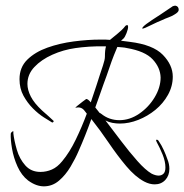

<svg xmlns="http://www.w3.org/2000/svg" viewBox="-20 -646 652 679"><path d="M135 13Q122 13 108 8Q94 3 79 -8Q56 -26 42 -57Q28 -88 22.5 -120.5Q17 -153 18 -173Q19 -178 24 -181Q29 -184 27 -176Q30 -149 39.5 -116.5Q49 -84 69.5 -61Q90 -38 123 -38Q144 -38 163.5 -46.5Q183 -55 200 -76Q226 -107 248 -152.5Q270 -198 287 -244L280 -253Q268 -270 248 -265Q244 -264 252.5 -271Q261 -278 272 -286.5Q283 -295 285 -296Q291 -296 301 -284Q312 -316 320.5 -342Q329 -368 334 -384Q337 -393 344 -414Q351 -435 351 -445Q351 -470 355 -482Q324 -483 295.5 -481Q267 -479 247 -476Q204 -470 165 -452.5Q126 -435 101.5 -409Q77 -383 77 -349Q77 -328 89 -304.5Q101 -281 129 -255Q140 -245 150.5 -236Q161 -227 169 -219Q171 -217 168.5 -214.5Q166 -212 164 -213Q154 -219 135 -231Q116 -243 96.5 -262.5Q77 -282 63 -307.5Q49 -333 49 -366Q49 -408 76.5 -435Q104 -462 147.5 -477.5Q191 -493 241 -499.5Q291 -506 335 -506Q344 -506 352.5 -506Q361 -506 369 -505L397 -528Q404 -534 410.5 -540Q417 -546 424 -555Q433 -561 433 -551Q433 -543 427.5 -529Q422 -515 417 -510L408 -502L439 -498Q521 -488 556 -452Q591 -416 591 -375Q591 -341 574 -310.5Q557 -280 529.5 -257.5Q502 -235 469 -222Q436 -209 404 -209Q391 -209 377.5 -211.5Q364 -214 353 -220Q379 -186 408.5 -147Q438 -108 466 -76.5Q494 -45 516 -32Q530 -25 541 -25Q551 -25 558 -31.5Q565 -38 565 -54Q565 -75 555 -99.5Q545 -124 534 -144Q532 -148 532 -149Q532 -152 534 -152Q539 -152 542 -146Q551 -133 559 -115.5Q567 -98 572 -83Q579 -66 579 -49Q579 -25 564.5 -9.5Q550 6 527 6Q509 6 490 -4Q458 -21 426.5 -58.5Q395 -96 364.5 -141Q334 -186 303 -225Q282 -166 258 -112Q247 -86 229.5 -56.5Q212 -27 188.5 -7Q165 13 135 13ZM402 -221Q439 -221 472.5 -244Q506 -267 527 -302Q548 -337 548 -372Q547 -407 520 -436Q493 -465 429 -476Q421 -478 412.5 -478.5Q404 -479 395 -480L383 -451Q375 -431 366.5 -405.5Q358 -380 346 -348Q340 -332 333 -311Q326 -290 317 -266L332 -247L336 -245Q352 -232 368.5 -226.5Q385 -221 402 -221ZM483 -546Q484 -551 498 -561.5Q512 -572 548 -595L591 -624Q597 -626 600 -626Q612 -624 612 -611Q612 -603 596 -594Q586 -588 576 -584.5Q566 -581 551 -574Q536 -568 520 -560Q504 -552 493.5 -547.5Q483 -543 483 -546Z"/></svg>

Font: Grey Qo
Style: Regular
Weight: 400
Designer: Robert E. Leuschke
Foundry: Robert E. Leuschke
Version: Version 2.010